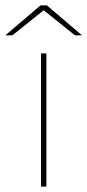

<svg xmlns="http://www.w3.org/2000/svg" viewBox="-67 -692 324 712"><path d="M105 0H85V-494H105ZM237 -561H211L95 -654L-21 -561H-47L83 -672H107Z"/></svg>

Font: Blinker Thin
Style: Regular
Weight: 100
Designer: Juergen Huber
Foundry: supertype
Version: Version 1.017;hotconv 1.0.117;makeotfexe 2.5.65602